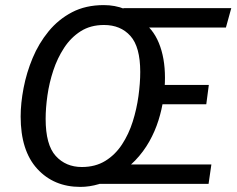

<svg xmlns="http://www.w3.org/2000/svg" viewBox="-20 -721 928 753"><path d="M387 -701Q431 -701 468.5 -686Q506 -671 531 -641Q579 -611 603 -552.5Q627 -494 627 -416Q627 -377 621 -334.5Q615 -292 601.5 -249Q588 -206 565.5 -166Q543 -126 510.5 -92Q478 -58 434 -34Q405 -10 368 1Q331 12 295 12Q191 12 126 -59Q61 -130 61 -264Q61 -316 72.5 -376Q84 -436 108 -493.5Q132 -551 170.5 -598Q209 -645 262.5 -673Q316 -701 387 -701ZM388 -623Q335 -623 296.5 -598.5Q258 -574 231.5 -533.5Q205 -493 189 -444.5Q173 -396 166 -346.5Q159 -297 159 -255Q159 -153 198.5 -109.5Q238 -66 301 -66Q354 -66 393 -90Q432 -114 458.5 -154.5Q485 -195 500.5 -244Q516 -293 523 -344Q530 -395 530 -439Q530 -537 491.5 -580Q453 -623 388 -623ZM470 -76H809L798 0H364ZM563 -388H799L789 -312H553ZM463 -689H887L866 -613H556Z"/></svg>

Font: Fira Sans Variable
Style: Italic
Weight: 397
Italic angle: -8°
Designer: Carrois Corporate & Edenspiekermann AG
Foundry: Carrois Corporate GbR & Edenspiekermann AG
Version: Version 4.202